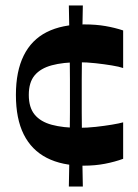

<svg xmlns="http://www.w3.org/2000/svg" viewBox="-20 -593 502 700"><path d="M286 11Q206 11 150.5 -17.5Q95 -46 66.5 -103Q38 -160 38 -247Q38 -333 66.5 -390.5Q95 -448 150.5 -476Q206 -504 287 -504Q330 -504 364.5 -498Q399 -492 429 -482V-345Q415 -350 387.5 -354.5Q360 -359 328.5 -362.5Q297 -366 267 -366Q210 -366 169 -355Q128 -344 106.5 -318.5Q85 -293 85 -247Q85 -201 106.5 -175Q128 -149 169 -138Q210 -127 267 -127Q298 -127 329.5 -130.5Q361 -134 388 -138.5Q415 -143 429 -147V-14Q399 -3 363 4Q327 11 286 11ZM231 87Q232 42 232.5 5.5Q233 -31 233.5 -63Q234 -95 234.5 -124.5Q235 -154 235 -183Q235 -212 235 -243Q235 -274 235 -303.5Q235 -333 234.5 -362Q234 -391 233.5 -423.5Q233 -456 232.5 -492.5Q232 -529 231 -573H282Q281 -529 280.5 -492.5Q280 -456 279.5 -423.5Q279 -391 278.5 -362Q278 -333 278 -304Q278 -275 278 -243Q278 -212 278 -183Q278 -154 278.5 -124.5Q279 -95 279.5 -63Q280 -31 280.5 5.5Q281 42 282 87Z"/></svg>

Font: Ojuju
Style: Bold
Weight: 700
Designer: Chisaokwu Joboson, Mirko Velimirovic
Foundry: Udi Foundry
Version: Version 1.000